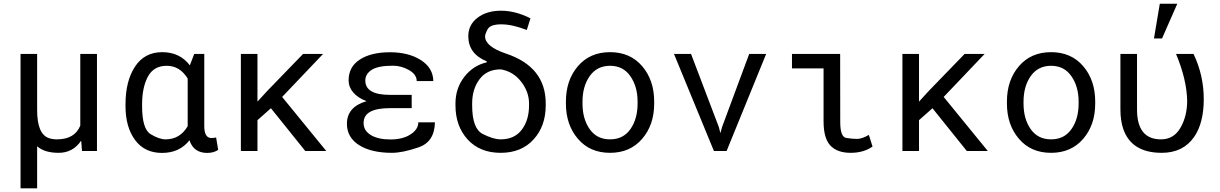

<svg xmlns="http://www.w3.org/2000/svg" viewBox="-20 -822 6641 1045"><path d="M182.1 203.1H91.8V-528.3H182.1V-224.6Q181.6 -92.3 246.1 -70.3Q265.6 -63.5 289.6 -63.5Q386.7 -63.5 417 -138.2V-528.3H507.8V0H426.3L421.9 -56.6Q377 9.8 299.3 9.8Q222.2 9.8 182.1 -25.9Z M1001.5 -394.5Q959 -463.9 887.7 -463.9Q816.4 -463.9 784.9 -404.8Q753.4 -345.7 753.4 -254.4V-244.1Q753.4 -119.6 800 -91.6Q846.7 -63.5 881.3 -63.5Q959.5 -63.5 1001.5 -135.3ZM1091.8 -528.3V-135.3Q1091.8 -70.8 1130.9 -70.8Q1141.6 -70.8 1156.2 -73.7L1167.5 -6.3Q1143.1 10.3 1107.9 10.3Q1033.7 10.3 1011.2 -58.6Q957.5 10.3 861.8 10.3Q766.6 10.3 714.8 -60.3Q663.1 -130.9 663.1 -244.1V-254.4Q663.1 -380.9 714.8 -459.5Q766.6 -538.1 862.8 -538.1Q959 -538.1 1013.2 -466.3L1037.1 -528.3Z M1381.3 0H1291V-528.3H1381.3V-269L1435.1 -327.6L1629.4 -528.3H1738.3L1515.6 -294.4L1755.9 0H1641.6L1454.6 -232.9L1381.3 -168Z M1968.3 -383.8Q1968.3 -305.7 2102.1 -305.7H2220.7V-233.4H2102.1Q2031.2 -233.4 1995.1 -213.6Q1959 -193.8 1959 -152.3Q1959 -110.8 1998.3 -86.9Q2037.6 -63 2105 -63Q2172.4 -63 2214.6 -90.6Q2256.8 -118.2 2256.8 -156.2H2347.2Q2345.2 -49.8 2258.1 -20Q2170.9 9.8 2113.3 9.8Q2000.5 9.8 1934.3 -32.2Q1868.2 -74.2 1868.2 -148.4Q1868.2 -240.2 1975.1 -271.5Q1928.7 -288.6 1903.1 -318.1Q1877.4 -347.7 1877.4 -384.8Q1877.4 -458.5 1938.7 -498Q2000 -537.6 2102.1 -537.6Q2204.1 -537.6 2270.8 -494.9Q2337.4 -452.1 2338.4 -380.9H2248Q2248 -416.5 2206.5 -440.4Q2165 -464.4 2118.2 -464.4Q2038.1 -464.4 2003.2 -441.9Q1968.3 -419.4 1968.3 -383.8Z M2549.8 -248.5Q2549.8 -122.1 2607.4 -92.8Q2665 -63.5 2705.1 -63.5Q2779.8 -63.5 2819.6 -115.7Q2859.4 -168 2859.4 -248.5V-258.8Q2859.4 -322.3 2816.2 -377.7Q2772.9 -433.1 2706.5 -444.3Q2631.3 -445.3 2590.6 -391.6Q2549.8 -337.9 2549.8 -258.8ZM2629.9 -487.8Q2528.8 -528.8 2528.8 -625Q2528.8 -687 2578.9 -725.3Q2628.9 -763.7 2707 -763.7Q2785.2 -763.7 2867.2 -722.2L2847.2 -658.7Q2768.6 -689.5 2708.5 -689.5Q2648.4 -689.5 2634.3 -663.1Q2620.1 -636.7 2620.1 -624Q2620.1 -568.8 2733.9 -530.3Q2950.2 -458.5 2950.2 -258.8V-248.5Q2950.2 -135.7 2884 -63Q2817.9 9.8 2705.1 9.8Q2591.8 9.8 2525.4 -62.7Q2459 -135.3 2459 -248.5V-258.8Q2459 -341.3 2506.8 -403.3Q2554.7 -465.3 2627.9 -482.4Z M3150.4 -258.3Q3150.4 -174.8 3189.5 -119.1Q3228.5 -63.5 3300.3 -63.5Q3372.1 -63.5 3411.1 -119.1Q3450.2 -174.8 3450.2 -258.3V-269Q3450.2 -351.1 3410.6 -407.7Q3371.6 -463.9 3300.3 -463.9Q3229 -463.9 3189.5 -407.7Q3150.4 -351.6 3150.4 -269ZM3060.1 -269Q3060.1 -385.7 3125.5 -461.9Q3190.9 -538.1 3300.3 -538.1Q3409.7 -538.1 3475.1 -461.9Q3540.5 -385.7 3540.5 -269V-258.3Q3540.5 -142.1 3475.1 -66.4Q3409.7 9.8 3300.3 9.8Q3190.4 9.8 3125.5 -66.4Q3060.1 -142.6 3060.1 -258.3Z M3892.6 -129.9 3900.9 -97.2 3909.7 -129.9 4057.6 -528.3H4149.9L3934.6 0H3865.7L3648.4 -528.3H3741.2Z M4462.4 -162.1V-449.7H4290.5V-528.3H4552.7L4553.2 -157.2Q4553.2 -76.7 4585.9 -71.3Q4618.7 -65.9 4645 -65.9Q4671.4 -65.9 4709 -87.9L4729 -24.4Q4680.7 9.8 4609.4 9.8Q4537.6 9.8 4500 -29.3Q4462.4 -68.4 4462.4 -162.1Z M4981.9 0H4891.6V-528.3H4981.9V-269L5035.6 -327.6L5230 -528.3H5338.9L5116.2 -294.4L5356.4 0H5242.2L5055.2 -232.9L4981.9 -168Z M5550.8 -258.3Q5550.8 -174.8 5589.8 -119.1Q5628.9 -63.5 5700.7 -63.5Q5772.5 -63.5 5811.5 -119.1Q5850.6 -174.8 5850.6 -258.3V-269Q5850.6 -351.1 5811 -407.7Q5772 -463.9 5700.7 -463.9Q5629.4 -463.9 5589.8 -407.7Q5550.8 -351.6 5550.8 -269ZM5460.4 -269Q5460.4 -385.7 5525.9 -461.9Q5591.3 -538.1 5700.7 -538.1Q5810.1 -538.1 5875.5 -461.9Q5940.9 -385.7 5940.9 -269V-258.3Q5940.9 -142.1 5875.5 -66.4Q5810.1 9.8 5700.7 9.8Q5590.8 9.8 5525.9 -66.4Q5460.4 -142.6 5460.4 -258.3Z M6476.1 -528.3Q6531.7 -412.1 6531.7 -282.2Q6531.7 -152.3 6479 -76.2Q6418.9 9.8 6303.2 9.8Q6137.7 9.8 6093.3 -121.1Q6078.1 -166 6078.1 -227.1V-528.3H6168.5V-226.1Q6168.5 -63.5 6298.8 -63.5Q6368.7 -63.5 6404.8 -126.5Q6441.4 -189.5 6441.4 -274.4Q6439 -389.2 6380.9 -528.3ZM6292.5 -801.8H6387.7L6304.7 -612.8H6260.7Z"/></svg>

Font: RobotoMono-Regular
Style: Regular
Weight: 400
Designer: Google
Version: Version 2.000985; 2015; ttfautohint (v1.3)